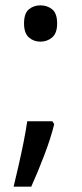

<svg xmlns="http://www.w3.org/2000/svg" viewBox="-20 -570 308 719"><path d="M70 -482Q70 -520 88 -535Q106 -550 131 -550Q157 -550 175.5 -535Q194 -520 194 -482Q194 -446 175.5 -430Q157 -414 131 -414Q106 -414 88 -430Q70 -446 70 -482ZM176 -116 183 -105Q170 -52 145.5 12Q121 76 97 129H31Q40 92 50 48Q60 4 68.5 -38.5Q77 -81 82 -116Z"/></svg>

Font: Apis
Style: Regular
Weight: 400
Designer: Monotype Design Team
Foundry: Monotype Imaging Inc.
Version: Version 2.000; build 0001